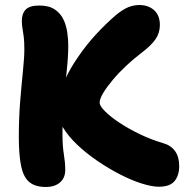

<svg xmlns="http://www.w3.org/2000/svg" viewBox="-20 -733 734 765"><path d="M613 11Q585 11 544 -2Q503 -15 457.5 -38.5Q412 -62 368 -92Q324 -122 288 -156Q252 -190 231 -225Q230 -226 229 -227Q229 -210 229 -193Q229 -170 230.5 -151.5Q232 -133 234.5 -117.5Q237 -102 238.5 -87Q240 -72 240 -56Q240 -24 219 -6Q198 12 163 12Q121 12 97.5 -7Q74 -26 64.5 -70Q55 -114 55 -187Q55 -263 60.5 -330.5Q66 -398 71.5 -451Q77 -504 77 -537Q77 -568 74.5 -587Q72 -606 69.5 -620.5Q67 -635 67 -650Q67 -679 82.5 -695Q98 -711 137 -711Q175 -711 198 -695.5Q221 -680 232.5 -656Q244 -632 248 -604Q252 -576 252 -552Q252 -509 246 -452Q245 -438 243 -424Q261 -462 287 -500Q321 -551 362 -595.5Q403 -640 442 -673Q470 -696 491.5 -704.5Q513 -713 535 -713Q571 -713 594 -692.5Q617 -672 617 -633Q617 -602 599.5 -576.5Q582 -551 542 -521Q513 -499 483.5 -471.5Q454 -444 430 -415.5Q406 -387 391.5 -363Q377 -339 377 -324Q377 -311 399 -289Q421 -267 457.5 -243Q494 -219 539 -197.5Q584 -176 629 -163Q661 -154 677.5 -131Q694 -108 694 -72Q694 -34 675.5 -11.5Q657 11 613 11Z"/></svg>

Font: Shantell Sans Light ExtraBold
Style: Regular
Weight: 800
Version: Version 1.011;[c5ecc13dd]